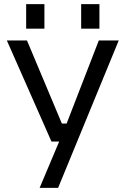

<svg xmlns="http://www.w3.org/2000/svg" viewBox="-20 -718 605 925"><path d="M106 -580V-698H194V-580ZM371 -580V-698H459V-580ZM171 187 265 -36H228L13 -523H110L278 -123H301L456 -523H552L260 187Z"/></svg>

Font: Tomorrow
Style: Regular
Weight: 400
Designer: Tony de Marco, Monica Rizzolli
Foundry: Just in Type
Version: Version 2.002